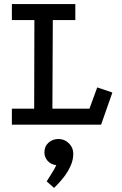

<svg xmlns="http://www.w3.org/2000/svg" viewBox="-20 -609 595 938"><path d="M38 -589H348V-511H238L236 -78H417L455 -182L529 -157L474 0H38V-78H147L148 -511H38ZM244 309 208 277Q208 277 216 264.5Q224 252 235.5 233.5Q247 215 255 198Q227 194 212 176Q197 158 197 136Q197 106 217 88Q237 70 266 70Q295 70 316.5 91Q338 112 338 142Q338 172 325 201Q312 230 293.5 254Q275 278 260.5 292.5Q246 307 244 309Z"/></svg>

Font: Podkova Medium
Style: Regular
Weight: 500
Designer: Ilya Yudin
Foundry: Cyreal (www.cyreal.org)
Version: Version 2.103